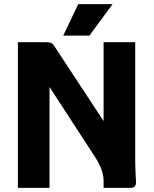

<svg xmlns="http://www.w3.org/2000/svg" viewBox="-20 -903 740 923"><path d="M632 -64Q634 -36 634 -27Q634 0 608 0H478V-34Q478 -84 439 -145L218 -485V0H66V-700H204Q217 -700 225.5 -696.5Q234 -693 242 -680L478 -321V-700H630V-137Q630 -106 632 -64ZM356 -883H521L410 -732H284Z"/></svg>

Font: Krub
Style: Bold
Weight: 700
Version: Version 1.000; ttfautohint (v1.6)